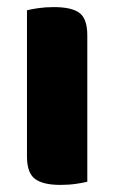

<svg xmlns="http://www.w3.org/2000/svg" viewBox="-20 -513 322 541"><path d="M56 -257H226V-1Q215 2 194.5 5Q174 8 150 8Q101 8 78.5 -9Q56 -26 56 -72ZM226 -211H56V-484Q67 -487 87.5 -490Q108 -493 132 -493Q182 -493 204 -476.5Q226 -460 226 -413Z"/></svg>

Font: Baloo Bhaijaan 2 ExtraBold
Style: Regular
Weight: 800
Designer: Sanskriti Dholi, Noopur Datye and Ek Type
Foundry: Ek Type
Version: Version 1.701